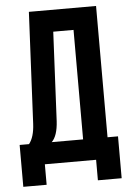

<svg xmlns="http://www.w3.org/2000/svg" viewBox="-55 -741 599 877"><g transform="rotate(-5 244.0 -303.0)"><path d="M358 94V0H123V94H16V-98H59Q83 -128 86 -189L111 -700H419V-98H467V94ZM194 -191Q190 -124 163 -98H307V-600H214Z"/></g></svg>

Font: Adderley Bold
Style: Regular
Weight: 700
Designer: gorohovskiy
Version: Version 1.003 November 13, 2017